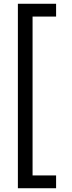

<svg xmlns="http://www.w3.org/2000/svg" viewBox="-20 -830 380 1020"><path d="M278 170H75V-810H278V-742H153V102H278Z"/></svg>

Font: Carrois Gothic
Style: Regular
Weight: 400
Designer: Ralph du Carrois
Foundry: Ralph du Carrois
Version: Version 1.002